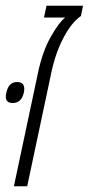

<svg xmlns="http://www.w3.org/2000/svg" viewBox="-29 -650 310 670"><path d="M260.7 -629.9 253.4 -594.2Q221.7 -572.8 193.4 -519.8Q165 -466.8 150.4 -397.9L65.9 0H19.5L104 -397.9Q119.6 -471.2 148.4 -522Q177.2 -572.8 198.7 -588.9H124.5L133.3 -629.9ZM30.8 -363.8Q55.7 -363.8 55.7 -339.8Q55.7 -334 54.2 -326.7Q45.9 -290.5 15.1 -290.5Q-8.8 -290.5 -8.8 -313Q-8.8 -318.8 -6.8 -326.7Q1 -363.8 30.8 -363.8Z"/></svg>

Font: Open Sans Hebrew Condensed Light
Style: Italic
Weight: 300
Width: 3
Italic angle: -12°
Foundry: Ascender Corporation, Yanek Iontef
Version: Version 2.001;PS 002.001;hotconv 1.0.70;makeotf.lib2.5.58329